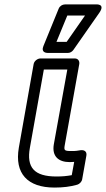

<svg xmlns="http://www.w3.org/2000/svg" viewBox="-20 -817 478 867"><path d="M235 -20C134 -20 99 -61 115 -150L178 -503H284L223 -165C214 -112 243 -85 295 -85C302 -85 309 -86 315 -86L304 -26C282 -22 262 -20 235 -20ZM226 30C265 30 297 26 329 17C339 14 349 4 351 -7L370 -114C374 -136 356 -140 346 -139L326 -136C319 -135 312 -135 303 -135C269 -135 268 -138 273 -165L338 -528C340 -542 332 -553 318 -553H162C151 -553 135 -543 132 -528L65 -150C45 -34 104 30 226 30ZM284 -747H364L281 -628H235ZM273 -797C262 -797 250 -790 245 -778L176 -609C164 -580 189 -578 195 -578H287C296 -578 305 -583 311 -591L429 -760C457 -801 414 -797 414 -797Z"/></svg>

Font: Asimov
Style: WidOuIt
Weight: 500
Designer: Google
Version: Version 2.000980; 2014